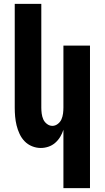

<svg xmlns="http://www.w3.org/2000/svg" viewBox="-20 -755 540 990"><path d="M307 215V-86Q301 -67 290.5 -49.5Q280 -32 264.5 -18.5Q249 -5 229.5 1.5Q210 8 190 8Q167 8 145 -1Q123 -10 107 -26.5Q91 -43 81 -64.5Q71 -86 65.5 -108.5Q60 -131 58 -154Q56 -177 56 -200V-735H193V-200Q193 -185 195 -169.5Q197 -154 203 -140Q209 -126 222 -116Q235 -106 250 -106Q265 -106 278 -116Q291 -126 297 -140Q303 -154 305 -169.5Q307 -185 307 -200V-520H444V215Z"/></svg>

Font: Iosevka Term Curly Heavy
Style: Regular
Weight: 900
Designer: Belleve Invis
Foundry: Belleve Invis
Version: Version 32.3.0